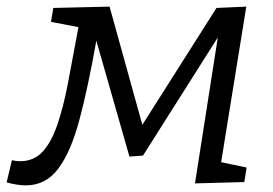

<svg xmlns="http://www.w3.org/2000/svg" viewBox="-57 -551 824 580"><path d="M-37 0 -21 -67Q-9 -64 4 -64Q45 -64 71.5 -92.5Q98 -121 116.5 -175Q135 -229 149 -303.5Q163 -378 180 -469L97 -485L104 -527L274 -531L373 -174L597 -527L687 -531L611 -61L688 -45L681 -1L532 3L601 -438L375 -81L334 -78L234 -428Q209 -287 183 -189.5Q157 -92 119 -41.5Q81 9 21 9Q-4 9 -37 0Z"/></svg>

Font: Bitter
Style: Italic
Weight: 400
Italic angle: -9°
Designer: Sol Matas, and Bitter project Authors
Foundry: Sol Matas
Version: Version 2.001